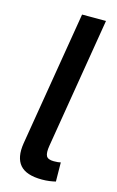

<svg xmlns="http://www.w3.org/2000/svg" viewBox="-114 -776 505 826"><g transform="rotate(15 138.5 -363.0)"><path d="M161.6 2.9Q91.3 2.9 63.2 -29.8Q35.2 -62.5 45.4 -127L145 -727.5H251.5L155.3 -146Q149.9 -113.3 157 -99.9Q164.1 -86.4 190.4 -86.4Q201.7 -86.4 208.7 -87.2Q215.8 -87.9 221.2 -89.4L222.2 -4.4Q210.9 -1.5 195.1 0.7Q179.2 2.9 161.6 2.9Z"/></g></svg>

Font: Inter 18pt Medium
Style: Italic
Weight: 500
Italic angle: -9.3988°
Designer: Rasmus Andersson
Foundry: rsms
Version: Version 4.001;git-66647c0bb